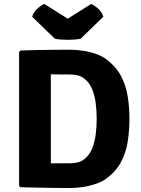

<svg xmlns="http://www.w3.org/2000/svg" viewBox="-20 -939 708 965"><path d="M630.5 -342Q630.5 -283.5 622.2 -229.2Q614 -175 590 -128Q566 -81 518 -44Q495 -26 462.5 -15Q430 -4 396.2 1Q362.5 6 334.5 6Q291.5 6 250.2 5.5Q209 5 167.8 4Q126.5 3 83 2L76 -5V-678L83 -685Q126 -686.5 167.2 -687.5Q208.5 -688.5 250 -688.8Q291.5 -689 334.5 -689Q362.5 -689 396.5 -684Q430.5 -679 463 -667.8Q495.5 -656.5 518 -638.5Q565.5 -601.5 589.5 -554.5Q613.5 -507.5 622 -453.8Q630.5 -400 630.5 -342ZM466 -342Q466 -380 461.2 -419.2Q456.5 -458.5 443 -491.2Q429.5 -524 403.5 -544.2Q377.5 -564.5 334.5 -564.5Q309 -564.5 285.5 -564.8Q262 -565 235.5 -565.5V-118Q262 -118.5 285.5 -118.5Q309 -118.5 334.5 -118.5Q377.5 -118.5 403.5 -138.8Q429.5 -159 443 -192.2Q456.5 -225.5 461.2 -264.8Q466 -304 466 -342ZM438 -919Q453 -913.5 472.8 -896Q492.5 -878.5 499.5 -855L385.5 -744.5Q372.5 -741.5 355.2 -740.2Q338 -739 320.5 -739Q303 -739 285.8 -740.2Q268.5 -741.5 255.5 -744.5L141.5 -855Q148.5 -878.5 168.2 -896Q188 -913.5 203 -919L320.5 -845Z"/></svg>

Font: Signika
Style: Bold
Weight: 700
Designer: Anna Giedry
Foundry: Anna Giedry
Version: Version 2.001